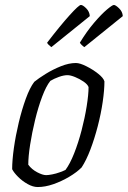

<svg xmlns="http://www.w3.org/2000/svg" viewBox="-20 -754 515 774"><path d="M132 0Q113 0 91.5 -12Q70 -24 53 -41Q36 -58 29 -72Q29 -108 36 -157.5Q43 -207 55.5 -259.5Q68 -312 84 -356Q100 -400 118 -424Q135 -438 164 -456Q193 -474 225.5 -487Q258 -500 286 -500Q302 -500 328 -487Q354 -474 375.5 -457Q397 -440 401 -426Q401 -391 394 -343Q387 -295 374 -245Q361 -195 344.5 -151.5Q328 -108 309 -79Q289 -59 258.5 -41Q228 -23 195 -11.5Q162 0 132 0ZM166 -48Q175 -48 190.5 -51Q206 -54 221 -59.5Q236 -65 244 -69Q262 -93 279 -136Q296 -179 309 -229Q322 -279 329.5 -326Q337 -373 337 -403Q333 -414 317 -425Q301 -436 282.5 -443.5Q264 -451 252 -451Q237 -451 217.5 -444Q198 -437 183 -428Q166 -407 150 -364.5Q134 -322 121.5 -270.5Q109 -219 101.5 -171Q94 -123 94 -90Q108 -71 130 -59.5Q152 -48 166 -48ZM320 -564Q314 -568 309 -573Q304 -578 302 -582Q330 -628 359.5 -662.5Q389 -697 411 -715.5Q433 -734 439 -734Q446 -734 460 -720.5Q474 -707 475 -689ZM187 -564Q182 -568 176.5 -573Q171 -578 170 -582Q223 -651 260.5 -692.5Q298 -734 306 -734Q314 -734 327.5 -720.5Q341 -707 342 -689Z"/></svg>

Font: Texturina 72pt 72pt ExtraLight
Style: Italic
Weight: 200
Italic angle: -11°
Designer: Guillermo Torres Carreño
Foundry: Omnibus-Type
Version: Version 1.002; ttfautohint (v1.8.3)